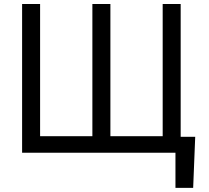

<svg xmlns="http://www.w3.org/2000/svg" viewBox="-20 -747 1020 939"><path d="M88.1 -727.3H176.1V-81H431.8V-727.3H519.9V-81H775.6V-727.3H863.6V-78.1H934.7L924.7 171.9H838.1V0H88.1Z"/></svg>

Font: Inter P
Style: Regular
Weight: 400
Designer: Rasmus Andersson
Foundry: rsms
Version: Version 3.018;git-588b23468